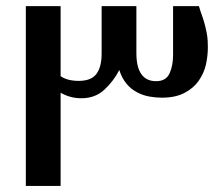

<svg xmlns="http://www.w3.org/2000/svg" viewBox="-20 -611 734 631"><path d="M64.9 -590.8H179.2V-360.8Q201.2 -345.2 238.8 -345.2Q280.3 -345.2 297.4 -368.7Q314 -391.6 314 -435.1V-590.8H428.2V-437Q428.2 -344.2 493.2 -344.2Q525.9 -344.2 537.6 -370.6Q548.8 -396 548.8 -430.2V-590.8H633.8Q639.2 -572.3 645.5 -555.2Q650.4 -541.5 654.8 -523.4Q659.7 -502.9 661.1 -492.2Q663.1 -478 663.1 -456.1Q663.1 -426.8 656.7 -398.4Q650.4 -370.6 632.8 -345.2Q616.2 -321.3 586.4 -305.7Q556.6 -290 512.2 -290Q492.2 -290 472.2 -293.5Q451.2 -296.9 431.6 -307.1Q410.6 -317.9 396.5 -335Q380.4 -354 372.1 -380.9Q353.5 -344.7 323.2 -316.4Q293 -288.1 247.1 -288.1Q210.9 -288.1 179.2 -306.2V0H64.9Z"/></svg>

Font: SimahzazaarabicW05-Medium
Style: Regular
Weight: 500
Designer: Ahmed zaza
Foundry: Ahmed zaza
Version: Version 1.001